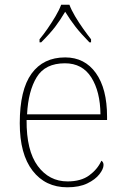

<svg xmlns="http://www.w3.org/2000/svg" viewBox="-20 -786 529 816"><path d="M266 10Q173 10 118.5 -60.5Q64 -131 64 -262Q64 -404 114 -473Q164 -542 257 -542Q340 -542 387.5 -475.5Q435 -409 435 -290V-276H93Q92 -146 140.5 -80.5Q189 -15 267 -15Q324 -15 359 -40.5Q394 -66 411 -103Q420 -97 420 -85Q420 -68 402.5 -45.5Q385 -23 351 -6.5Q317 10 266 10ZM407 -300Q406 -397 368 -457Q330 -517 256 -517Q172 -517 136 -458Q100 -399 95 -300ZM148 -619Q164 -638 182 -664Q200 -690 216 -717Q232 -744 240 -766H275Q283 -744 299 -717Q315 -690 333.5 -664Q352 -638 367 -619V-606H360Q323 -644 301.5 -671.5Q280 -699 257 -736Q235 -699 214 -671.5Q193 -644 155 -606H148Z"/></svg>

Font: Noto Serif Thin
Style: Regular
Weight: 100
Designer: Monotype Design Team
Foundry: Monotype Imaging Inc.
Version: Version 2.015